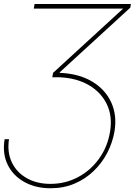

<svg xmlns="http://www.w3.org/2000/svg" viewBox="-31 -748 690 983"><path d="M-7.3 -35.2H15.1Q4.9 31.2 29.5 83Q54.2 134.8 106 164.1Q157.7 193.4 227.1 193.4Q303.2 193.4 367.9 159.2Q432.6 125 476.3 64.2Q520 3.4 532.7 -75.2Q545.4 -152.8 516.1 -214.1Q486.8 -275.4 423.6 -312.3Q360.4 -349.1 271 -352.5H236.8L240.7 -375L599.6 -704.1H142.1L146 -727.5H639.2L636.2 -709L274.9 -377.9V-375Q372.6 -371.1 440.2 -330.8Q507.8 -290.5 538.3 -224.1Q568.8 -157.7 555.2 -75.2Q545.4 -18.1 518.3 34.2Q491.2 86.4 448.7 127.4Q406.2 168.5 350.6 192.1Q294.9 215.8 228 215.8Q151.4 215.8 93.8 183.8Q36.1 151.9 8.3 95.2Q-19.5 38.6 -7.3 -35.2Z"/></svg>

Font: Inter Display Thin
Style: Italic
Weight: 100
Italic angle: -9.39999°
Designer: Rasmus Andersson
Foundry: rsms
Version: Version 4.000;git-a52131595